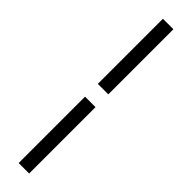

<svg xmlns="http://www.w3.org/2000/svg" viewBox="-345 -721 941 941"><g transform="rotate(45 125.5 -250.0)"><path d="M89.4 -298.8V-750H162.1V-298.8ZM89.4 -210H162.1V250H89.4Z"/></g></svg>

Font: Varta
Style: Bold
Weight: 700
Designer: Joana Correia, Viktoriya Grabowska, Eben Sorkin
Foundry: Sorkin Type
Version: Version 1.002; ttfautohint (v1.3) -l 8 -r 24 -G 200 -x 12 -H